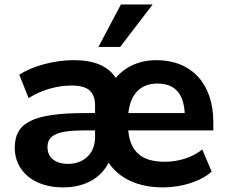

<svg xmlns="http://www.w3.org/2000/svg" viewBox="-20 -814 991 845"><path d="M257.8 10.7C352.5 10.7 423.3 -29.3 458 -98.1C504.4 -28.8 586.4 10.7 697.8 10.7C776.9 10.7 861.8 -14.2 911.6 -58.6L870.1 -156.2C824.2 -119.1 763.2 -102.1 704.6 -102.1C606.4 -102.1 553.2 -143.6 544.4 -240.2H918.9V-275.9C918.9 -444.3 824.2 -549.3 667.5 -549.3C595.7 -549.3 532.7 -522 489.3 -471.2C456.1 -523.4 393.6 -549.3 304.7 -549.3C220.2 -549.3 122.6 -523.9 64.9 -484.9L106 -382.3C164.6 -419.4 232.4 -437.5 294.4 -437.5C366.2 -437.5 398.4 -412.6 398.4 -347.7V-316.4H356.4C123 -316.4 44.9 -273.4 44.9 -163.1C44.9 -64.5 125 11.2 257.8 10.7ZM508.8 -607.4 651.9 -794.4H512.2L413.1 -607.4ZM279.3 -92.8C222.7 -92.8 189 -121.1 189 -166.5C189 -219.2 230.5 -240.2 356 -240.2H398.4V-210C398.4 -137.2 347.7 -92.8 279.3 -92.8ZM672.4 -446.3C746.6 -446.3 788.1 -405.3 793 -316.4H544.9C554.2 -402.3 600.6 -446.3 672.4 -446.3Z"/></svg>

Font: Winston
Style: Bold
Weight: 700
Designer: Vernon Adams, Kim Jin-seong, David Berlow, Cristiano Sobral
Foundry: The Winston Project Authors
Version: Version 3.004